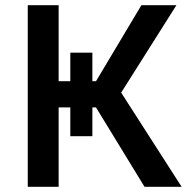

<svg xmlns="http://www.w3.org/2000/svg" viewBox="-20 -720 740 740"><path d="M87 -700H206V-407H251V-517H336V-407H350L525 -700H660L447 -363L680 0H537L350 -306H336V-195H251V-306H206V0H87Z"/></svg>

Font: Golos UI Medium
Style: Regular
Weight: 500
Designer: A.Korolkova, Vitaly Kuzmin
Foundry: ParaType Ltd
Version: Version 2.000